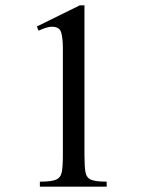

<svg xmlns="http://www.w3.org/2000/svg" viewBox="-20 -697 541 717"><path d="M378.4 0H128.9V-18.6Q170.9 -18.6 188.7 -25.9Q206.5 -33.2 210.7 -54.4Q214.8 -75.7 214.8 -117.7V-516.6Q214.8 -552.7 208.7 -575Q202.6 -597.2 173.8 -597.2Q155.8 -597.2 124 -582.5L117.7 -598.1L278.3 -677.2H295.4V-117.7Q295.4 -75.7 299.1 -54.4Q302.7 -33.2 320.1 -25.9Q337.4 -18.6 378.4 -18.6Z"/></svg>

Font: Awami Nastaliq
Style: Regular
Weight: 400
Designer: Peter Martin, SIL International
Foundry: SIL International
Version: Version 3.100